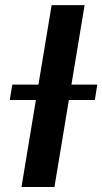

<svg xmlns="http://www.w3.org/2000/svg" viewBox="-20 -748 409 768"><path d="M318.4 -727.5 197.8 0H65.9L186.5 -727.5ZM19 -348.1 29.3 -409.7H369.1L359.4 -348.1Z"/></svg>

Font: Inter Semi Bold
Style: Italic
Weight: 600
Italic angle: -9.39999°
Designer: Rasmus Andersson
Foundry: rsms
Version: Version 4.000;git-3c8e0fc